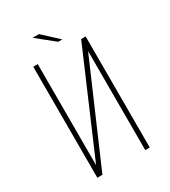

<svg xmlns="http://www.w3.org/2000/svg" viewBox="-175 -797 785 885"><g transform="rotate(-30 217.5 -354.0)"><path d="M78 0V-591H102V-53L333 -591H357V0H333V-527L105 0ZM235 -633 142 -708H176L257 -633Z"/></g></svg>

Font: Alumni Sans SC Thin
Style: Regular
Weight: 100
Designer: Robert E. Leuschke
Foundry: Robert E. Leuschke
Version: Version 1.018